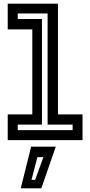

<svg xmlns="http://www.w3.org/2000/svg" viewBox="-20 -770 496 1055"><path d="M22.5 0V-141.5H157.5V-608.5H22.5V-750H298.5V-141.5H433.5V0ZM77.5 -55H379V-85.5H241.5V-696H77.5V-665.5H210.5V-85.5H77.5ZM94 265 151 36H286.5L207 265ZM153 218.5H173L218.5 93.5H185.5Z"/></svg>

Font: Tourney Thin SemiBold
Style: Regular
Weight: 600
Version: Version 1.015